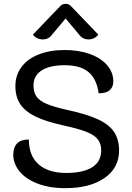

<svg xmlns="http://www.w3.org/2000/svg" viewBox="-20 -969 684 998"><path d="M49 -165Q49 -203 69 -223.5Q89 -244 130 -244Q130 -159 181 -114.5Q232 -70 324 -70Q412 -70 459 -99.5Q506 -129 506 -187Q506 -222 488.5 -244.5Q471 -267 429.5 -283.5Q388 -300 310 -317Q218 -337 164 -363.5Q110 -390 85 -428Q60 -466 60 -522Q60 -578 91.5 -620.5Q123 -663 181 -686Q239 -709 316 -709Q389 -709 446.5 -688.5Q504 -668 536.5 -630.5Q569 -593 569 -546Q569 -517 550.5 -500.5Q532 -484 493 -484Q482 -560 439.5 -595Q397 -630 316 -630Q238 -630 196 -602.5Q154 -575 154 -525Q154 -490 169.5 -467.5Q185 -445 222.5 -429Q260 -413 328 -398Q430 -376 488.5 -349Q547 -322 573 -283Q599 -244 599 -187Q599 -96 523 -43.5Q447 9 320 9Q236 9 174.5 -15Q113 -39 81 -79Q49 -119 49 -165ZM203 -764Q187 -764 173.5 -770.5Q160 -777 151 -789L292 -936Q303 -949 321 -949Q339 -949 350 -936L491 -789Q482 -777 468.5 -770.5Q455 -764 439 -764Q427 -764 416 -768.5Q405 -773 398 -781L321 -873L244 -781Q237 -773 226 -768.5Q215 -764 203 -764Z"/></svg>

Font: K2D
Style: Regular
Weight: 400
Version: Version 1.000; ttfautohint (v1.6)